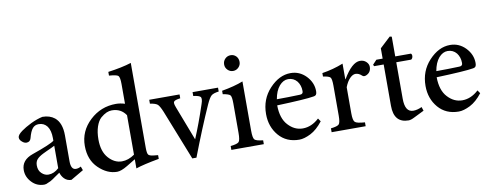

<svg xmlns="http://www.w3.org/2000/svg" viewBox="-61 -1010 3375 1322"><g transform="rotate(-10 1626.5 -349.0)"><path d="M438 -40 349 12Q320 12 300 -8Q283 -25 275 -51Q272 -49 259 -40Q245 -30 240 -27Q234 -23 223 -15Q211 -7 205 -4Q198 -1 189 3Q180 8 173 10Q166 12 160 12Q107 12 72 -26Q37 -63 37 -111Q37 -181 117 -209Q249 -255 273 -275V-294Q273 -346 252 -376Q230 -405 193 -405Q166 -405 150 -386Q133 -366 121 -319Q114 -294 89 -294Q73 -294 58 -308Q42 -321 42 -338Q42 -356 75 -380Q101 -399 145 -421Q189 -442 227 -450Q278 -450 312 -423Q358 -385 358 -298V-116Q358 -57 393 -57Q411 -57 428 -67ZM273 -83V-240Q264 -235 249 -228Q233 -220 214 -212Q195 -203 189 -200Q159 -185 145 -169Q131 -153 131 -127Q131 -91 153 -71Q174 -51 200 -51Q239 -51 273 -83Z M966 -52V-26Q856 -6 803 12V-52L742 -15Q697 12 669 12Q600 12 540 -46Q480 -104 480 -202Q480 -305 558 -378Q635 -450 741 -450Q770 -450 803 -440V-578Q803 -625 792 -636Q781 -646 728 -650V-676Q825 -689 891 -710V-117Q891 -78 899 -68Q907 -58 936 -55ZM803 -84V-360Q769 -411 705 -411Q687 -411 668 -403Q648 -394 627 -376Q606 -357 593 -319Q580 -280 580 -229Q580 -145 621 -99Q662 -53 714 -53Q759 -53 803 -84Z M1453 -438V-411Q1415 -406 1401 -394Q1386 -381 1366 -337Q1298 -185 1223 11H1194L1055 -340Q1038 -381 1025 -393Q1011 -405 972 -411V-438H1184V-411Q1145 -406 1139 -396Q1136 -392 1136 -386Q1136 -375 1144 -355L1236 -115Q1278 -214 1322 -347Q1329 -367 1329 -379Q1329 -388 1326 -394Q1317 -406 1275 -411V-438Z M1576 -533Q1554 -533 1538 -549Q1522 -565 1522 -587Q1522 -611 1538 -627Q1554 -643 1577 -643Q1599 -643 1615 -627Q1630 -611 1630 -587Q1630 -565 1614 -549Q1598 -533 1576 -533ZM1696 0H1469V-27Q1516 -32 1527 -44Q1538 -56 1538 -107V-312Q1538 -359 1529 -370Q1520 -381 1477 -388V-412Q1565 -427 1626 -451V-107Q1626 -56 1637 -44Q1648 -32 1696 -27Z M2094 -109 2109 -87Q2068 -34 2023 -11Q1977 12 1943 12Q1853 12 1800 -50Q1747 -112 1747 -201Q1747 -305 1814 -377Q1882 -450 1961 -450H1962Q2024 -450 2069 -404Q2114 -357 2114 -297Q2114 -281 2109 -274Q2104 -266 2090 -264Q2033 -254 1833 -247Q1834 -155 1878 -108Q1922 -60 1980 -60Q2041 -60 2094 -109ZM1938 -412Q1904 -412 1876 -380Q1848 -347 1838 -289Q1917 -289 1999 -292Q2022 -292 2022 -312Q2022 -314 2022 -315Q2022 -354 2000 -383Q1976 -412 1938 -412Z M2326 -343H2328Q2391 -450 2447 -450Q2473 -450 2490 -434Q2507 -418 2507 -398Q2507 -359 2472 -344Q2455 -337 2445 -347Q2424 -367 2401 -367Q2382 -367 2362 -347Q2341 -326 2326 -287V-104Q2326 -55 2339 -43Q2351 -31 2408 -27V0H2170V-27Q2216 -32 2227 -44Q2238 -56 2238 -104V-313Q2238 -360 2229 -371Q2220 -382 2178 -388V-412Q2256 -424 2326 -452Z M2819 -36 2748 -1Q2723 12 2707 12Q2604 12 2604 -108V-397H2537L2532 -408L2560 -438H2604V-510L2678 -579L2692 -576V-438H2802Q2810 -430 2808 -417Q2806 -403 2796 -397H2692V-142Q2692 -48 2750 -48Q2778 -48 2810 -63Z M3209 -109 3224 -87Q3183 -34 3138 -11Q3092 12 3058 12Q2968 12 2915 -50Q2862 -112 2862 -201Q2862 -305 2929 -377Q2997 -450 3076 -450H3077Q3139 -450 3184 -404Q3229 -357 3229 -297Q3229 -281 3224 -274Q3219 -266 3205 -264Q3148 -254 2948 -247Q2949 -155 2993 -108Q3037 -60 3095 -60Q3156 -60 3209 -109ZM3053 -412Q3019 -412 2991 -380Q2963 -347 2953 -289Q3032 -289 3114 -292Q3137 -292 3137 -312Q3137 -314 3137 -315Q3137 -354 3115 -383Q3091 -412 3053 -412Z"/></g></svg>

Font: Shafarik
Style: Regular
Weight: 400
Version: Version 1.001; ttfautohint (v1.8.4.7-5d5b)